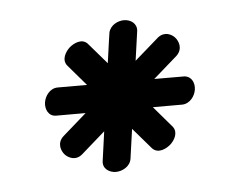

<svg xmlns="http://www.w3.org/2000/svg" viewBox="-33 -793 425 341"><g transform="rotate(-5 180.0 -622.5)"><path d="M220.6 -734.9C222.1 -748.3 210.6 -756 198.8 -756C187.6 -756 174.3 -749.4 171.2 -736.2L171.2 -736L171.2 -735.9C170.5 -732.3 168.4 -716.5 163.6 -682.4C146 -702.8 131.7 -719.4 131.7 -719.4C121.9 -730.9 106 -722.8 98.6 -716.2C91.4 -709.7 82.2 -695.4 91.7 -684.3L123.5 -647.2L71.1 -647.2C57.4 -647.2 48 -634.1 46.4 -622.4C44.8 -610.8 50.4 -597.6 64.1 -597.6H116.6C93.2 -577.1 74.3 -560.5 74.3 -560.5C61.2 -549 67.2 -534.3 72.9 -527.9C78.5 -521.6 91.8 -514.3 104.4 -525.4L146.7 -562.5L139.4 -510C137.5 -496.4 149.6 -488.8 161.2 -488.8C172.8 -488.8 187.1 -496.3 189 -510L196.4 -562.5L228.4 -525.3C238.9 -513.8 255 -522.5 262.4 -529.5C269 -535.9 277 -548.6 269 -559.6C266.8 -562.4 257.3 -573.4 236.5 -597.6H289C302.6 -598 311.9 -610.6 313.6 -622.4C315.2 -633.6 310.3 -645.9 297.3 -647.2L297.1 -647.2L297 -647.2C293.4 -647.3 277.6 -647.3 243.4 -647.3L285.8 -684.4C299 -696.6 292.4 -711.5 286.3 -717.8C280.7 -723.6 268.8 -729.7 256.6 -720.3C253.4 -717.6 240.9 -706.6 213.2 -682.4Z"/></g></svg>

Font: Hi.
Style: Black
Weight: 400
Designer: Mew Too, Robert Jablonski
Foundry: Cannot Into Space Fonts
Version: Version 1.996